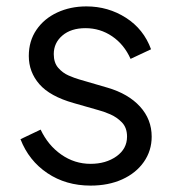

<svg xmlns="http://www.w3.org/2000/svg" viewBox="-20 -568 549 600"><path d="M263 12Q319 12 362 -7.5Q405 -27 429.5 -62Q454 -97 454 -141Q454 -195 417.5 -235Q381 -275 316 -294L227 -320Q213 -324 194.5 -332Q176 -340 162 -356Q148 -372 148 -399Q148 -434 175 -457Q202 -480 247 -480Q293 -480 330.5 -454.5Q368 -429 388 -384L452 -414Q429 -477 373.5 -512.5Q318 -548 250 -548Q200 -548 159 -529Q118 -510 94 -475Q70 -440 70 -393Q70 -343 103 -305Q136 -267 210 -246L287 -224Q303 -220 324 -211Q345 -202 361 -185.5Q377 -169 377 -141Q377 -103 344 -79.5Q311 -56 263 -56Q213 -56 171.5 -85Q130 -114 107 -163L44 -133Q70 -66 128 -27Q186 12 263 12Z"/></svg>

Font: Plus Jakarta Sans
Style: Regular
Weight: 400
Designer: Gumpita Rahayu
Foundry: Tokotype
Version: Version 2.004; ttfautohint (v1.8.3)